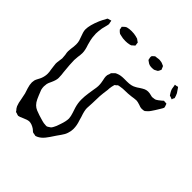

<svg xmlns="http://www.w3.org/2000/svg" viewBox="-206 -840 1019 1019"><g transform="rotate(45 303.5 -331.0)"><path d="M142 -681Q142 -682 141 -684Q140 -686 141 -687Q141 -687 147 -693Q153 -700 162 -704Q177 -708 194 -708Q214 -708 229 -704Q232 -703 236 -702Q240 -701 243 -700Q244 -700 254 -692Q255 -691 257 -690Q259 -689 260 -688Q261 -686 261 -679Q261 -677 262 -673Q263 -669 262 -667L256 -662Q248 -654 246 -653Q245 -652 241.5 -651.5Q238 -651 236 -650Q223 -647 208 -647Q187 -647 174 -651L161 -654Q154 -658 144 -669Q144 -673 142 -681ZM378 -702Q381 -703 389 -703Q399 -705 407 -705Q412 -705 422 -703Q427 -702 430.5 -700Q434 -698 437 -697Q438 -696 439.5 -696Q441 -696 442 -695Q444 -693 446 -687.5Q448 -682 449 -680Q451 -678 451 -675Q451 -674 450 -672.5Q449 -671 449 -670Q448 -668 446 -663.5Q444 -659 442 -657Q441 -656 433 -652L423 -647Q420 -646 413 -646Q389 -644 375 -656Q374 -657 370 -659.5Q366 -662 365 -664Q364 -666 364 -670Q362 -676 362 -682Q362 -687 364 -690Q367 -692 370 -695.5Q373 -699 378 -702ZM602 -608Q602 -603 600 -602L598 -603Q595 -604 592.5 -605Q590 -606 588 -607L580 -609Q578 -611 577 -613.5Q576 -616 574 -618Q562 -636 561 -650L559 -663Q559 -664 558 -666Q557 -668 558 -669Q559 -670 566 -670Q575 -673 577 -673Q579 -672 582 -667Q585 -662 586 -661L597 -645Q603 -633 607 -618ZM567 -482Q561 -472 550 -463Q545 -458 543 -457Q537 -454 522 -454Q513 -454 499 -460Q481 -466 472 -466Q465 -466 455 -464.5Q445 -463 438 -462Q414 -459 389 -459Q384 -459 376.5 -458.5Q369 -458 358 -456Q356 -455 353 -455Q350 -455 348 -454Q343 -452 339 -446Q333 -443 332 -441Q331 -438 328 -425Q326 -416 325.5 -409Q325 -402 325 -398Q323 -378 321 -368Q318 -344 318 -320Q318 -299 317 -288Q315 -264 315 -251Q315 -232 327 -198L333 -177Q343 -149 343 -123Q343 -105 337 -88Q332 -72 319.5 -55Q307 -38 304 -33Q299 -26 285 -4.5Q271 17 255 31Q245 39 236 43Q230 46 228 46Q226 47 223 46Q220 45 219 45Q217 44 213 44Q209 44 207 43Q203 42 198.5 37.5Q194 33 190 30Q168 15 149 15Q135 16 116 25L97 33Q88 36 86 36Q84 36 79.5 34.5Q75 33 73 32L65 30Q62 29 60 24Q51 15 46 4Q39 -13 35 -40Q31 -61 28 -74Q25 -83 18.5 -103.5Q12 -124 12 -141Q12 -147 14 -157Q16 -165 22.5 -176.5Q29 -188 32 -196Q39 -215 39 -233Q39 -247 36 -260Q33 -281 33 -283Q31 -295 31 -301Q31 -310 33 -323Q35 -336 36 -345Q36 -354 34 -370Q31 -382 31 -394Q31 -402 32.5 -413.5Q34 -425 35 -432Q36 -438 36 -450Q36 -463 33 -475Q32 -480 25 -498Q21 -508 17.5 -519.5Q14 -531 14 -541Q14 -572 35 -622Q43 -640 51 -653Q52 -655 54 -659.5Q56 -664 58 -665L64 -667L75 -670Q77 -672 78 -671Q79 -670 79.5 -667.5Q80 -665 80 -663Q83 -651 83 -649Q83 -646 81 -638Q79 -630 77 -622Q75 -614 73 -606Q69 -578 69 -564Q69 -555 71 -537Q72 -525 81 -493Q92 -462 92 -442Q92 -431 91 -423.5Q90 -416 89 -410Q87 -392 87 -384Q87 -355 93 -297Q94 -290 95 -280.5Q96 -271 96 -258Q96 -242 84 -216Q76 -200 74 -191Q72 -179 72 -171Q72 -160 75 -148Q78 -139 87 -118Q88 -115 95.5 -98.5Q103 -82 114 -71Q124 -61 137.5 -55.5Q151 -50 163.5 -46Q176 -42 180 -41Q184 -40 197 -36Q210 -32 222 -32Q224 -32 227 -31.5Q230 -31 234 -32L241 -36Q244 -38 247 -40Q250 -42 253 -44Q256 -47 257.5 -50Q259 -53 261 -56Q268 -67 276 -93Q287 -124 287 -145Q286 -161 279.5 -180Q273 -199 270 -209Q262 -236 262 -262Q262 -286 266 -312.5Q270 -339 271 -345Q272 -349 274 -363Q276 -377 275 -388Q275 -396 271 -416Q270 -419 268 -430.5Q266 -442 268 -452Q269 -455 270 -457.5Q271 -460 272 -462Q272 -464 273 -467.5Q274 -471 275 -473Q277 -475 279 -477Q281 -479 283 -481Q285 -483 287 -485Q289 -487 291 -489Q294 -491 297 -492Q300 -493 302 -494Q318 -501 345 -501H366Q399 -501 417 -512Q424 -515 438 -525Q440 -526 451 -533Q462 -540 473 -542Q476 -543 483 -543Q492 -543 496 -542Q501 -541 506.5 -539.5Q512 -538 518 -537Q524 -537 534 -539Q543 -540 553.5 -548.5Q564 -557 568 -560Q576 -568 577 -568L585 -567Q595 -567 597 -566Q598 -565 598.5 -562Q599 -559 600 -558Q600 -557 602 -552.5Q604 -548 604 -545Q604 -541 600 -534.5Q596 -528 595 -526Q577 -496 567 -482Z"/></g></svg>

Font: Rubik-Burned
Style: Regular
Weight: 400
Designer: NaN (generative design), Hubert & Fischer (Rubik source font outlines)
Foundry: NaN, Hubert & Fischer
Version: Version 1.000